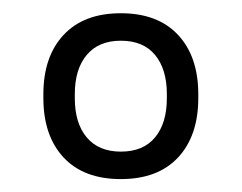

<svg xmlns="http://www.w3.org/2000/svg" viewBox="-20 -670 365 290"><path d="M162.5 -399.5Q106.5 -399.5 76 -432.2Q45.5 -465 45.5 -522V-527.5Q45.5 -584.5 76 -617.2Q106.5 -650 162.5 -650Q218.5 -650 249 -617.2Q279.5 -584.5 279.5 -527.5V-522Q279.5 -465 249 -432.2Q218.5 -399.5 162.5 -399.5ZM162.5 -441Q196.5 -441 214.2 -462.5Q232 -484 232 -521.5V-528Q232 -565.5 214.2 -587Q196.5 -608.5 162.5 -608.5Q129 -608.5 111 -587Q93 -565.5 93 -528V-521.5Q93 -484 111 -462.5Q129 -441 162.5 -441Z"/></svg>

Font: Anek Latin Light
Style: Regular
Weight: 300
Designer: Yesha Goshar
Foundry: Ek Type
Version: Version 1.003